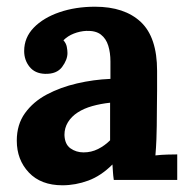

<svg xmlns="http://www.w3.org/2000/svg" viewBox="-20 -536 564 572"><path d="M319 0Q317 -14 316.5 -23.5Q316 -33 315 -46Q281 -12 243 2Q205 16 166 16Q102 16 66 -22Q30 -60 30 -117Q30 -165 54.5 -199Q79 -233 119.5 -254.5Q160 -276 209.5 -287.5Q259 -299 309 -301V-353Q309 -379 302.5 -400Q296 -421 280.5 -433Q265 -445 237 -444Q218 -443 200 -436Q182 -429 169 -416Q177 -407 179 -396.5Q181 -386 181 -378Q181 -358 165 -336.5Q149 -315 114 -316Q84 -317 68 -337Q52 -357 52 -384Q52 -424 80.5 -453.5Q109 -483 157 -499.5Q205 -516 263 -516Q351 -516 399.5 -470.5Q448 -425 448 -325Q448 -291 448 -267Q448 -243 447.5 -219Q447 -195 447 -161Q447 -147 446 -121.5Q445 -96 443 -73Q460 -75 479 -75.5Q498 -76 508 -76V0ZM308 -230Q280 -227 255 -220Q230 -213 211.5 -201Q193 -189 182.5 -172Q172 -155 172 -134Q173 -106 190 -94Q207 -82 229 -82Q252 -82 272 -92Q292 -102 308 -118Q308 -128 308 -137.5Q308 -147 308 -157Q308 -175 308 -193.5Q308 -212 308 -230Z"/></svg>

Font: Lora
Style: Weight 700
Weight: 700
Designer: Olga Karpushina, Alexei Vanyashin (Cyrillic)
Foundry: Cyreal
Version: Version 3.001